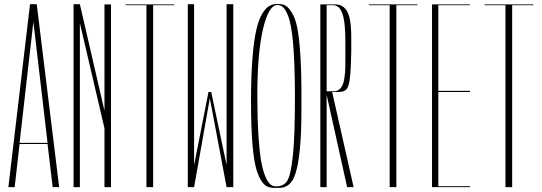

<svg xmlns="http://www.w3.org/2000/svg" viewBox="-20 -928 2686 952"><path d="M52.7 0 77.1 -213.9H215.8L241.2 0H273.4L162.1 -907.2H128.9L21.5 0ZM145.5 -820.3 215.8 -219.7H77.1Z M376 0V-813.5L498 -292V0H530.3V-906.2H498V-378.9L376 -907.2H344.7V0Z M706.1 -902.3V0H739.3V-902.3H843.8V-906.2H602.5V-902.3Z M911.1 0H942.4L1020.5 -440.4L1103.5 0H1136.7V-907.2H1103.5V-109.4L1027.3 -471.7H1026.4H1014.6H1013.7L942.4 -109.4V-907.2H911.1Z M1224.6 -431.6C1224.6 -251 1234.4 -142.6 1252.9 -82C1281.2 0 1309.6 3.9 1348.6 3.9C1382.8 3.9 1406.2 2 1430.7 -34.2C1452.1 -72.3 1466.8 -140.6 1472.7 -276.4C1473.6 -308.6 1474.6 -345.7 1474.6 -385.7V-435.5V-478.5C1474.6 -543 1472.7 -599.6 1469.7 -649.4C1461.9 -767.6 1451.2 -826.2 1427.7 -864.3C1405.3 -902.3 1386.7 -908.2 1356.4 -908.2C1326.2 -908.2 1304.7 -899.4 1280.3 -860.4C1268.6 -840.8 1258.8 -814.5 1251 -780.3C1235.4 -712.9 1224.6 -592.8 1224.6 -431.6ZM1255.9 -454.1C1255.9 -589.8 1264.6 -698.2 1283.2 -780.3C1301.8 -862.3 1326.2 -903.3 1356.4 -903.3C1375 -903.3 1391.6 -891.6 1407.2 -852.5C1429.7 -798.8 1441.4 -678.7 1442.4 -458C1442.4 -324.2 1439.5 -225.6 1432.6 -160.2C1425.8 -95.7 1417 -53.7 1405.3 -33.2C1393.6 -13.7 1375 -3.9 1349.6 -3.9C1329.1 -3.9 1312.5 -12.7 1295.9 -52.7C1287.1 -73.2 1280.3 -98.6 1274.4 -130.9C1263.7 -196.3 1255.9 -306.6 1255.9 -454.1Z M1599.6 0V-458L1701.2 0H1733.4L1627 -471.7H1632.8H1658.2C1709 -474.6 1717.8 -486.3 1721.7 -674.8V-702.1V-738.3C1721.7 -827.1 1712.9 -906.2 1641.6 -906.2H1568.4V0ZM1599.6 -902.3H1631.8C1691.4 -902.3 1692.4 -789.1 1692.4 -699.2V-674.8V-647.5V-617.2C1692.4 -601.6 1692.4 -573.2 1689.5 -557.6C1688.5 -543 1684.6 -520.5 1679.7 -508.8C1670.9 -489.3 1657.2 -475.6 1636.7 -475.6H1599.6Z M1912.1 -902.3V0H1945.3V-902.3H2049.8V-906.2H1808.6V-902.3Z M2310.5 0V-4.9H2153.3V-471.7H2310.5V-477.5H2153.3V-902.3H2310.5V-906.2H2122.1V0Z M2486.3 -902.3V0H2519.5V-902.3H2624V-906.2H2382.8V-902.3Z"/></svg>

Font: Caledo
Style: Light
Weight: 300
Designer: BSozoo
Foundry: BSozoo
Version: Version 002.000